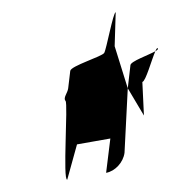

<svg xmlns="http://www.w3.org/2000/svg" viewBox="-70 -841 689 720"><g transform="rotate(-10 274.5 -481.5)"><path d="M174 -480C182 -468 111 -188 129 -188L188 -312H315L277 -188C311 -188 347 -215 358 -250L412 -486L391 -650L417 -775C407 -775 359 -645 348 -632C337 -620 217 -606 211 -588L192 -525C187 -508 166 -493 174 -480ZM412 -486 454 -375 470 -500C483 -500 519 -577 538 -605C510 -595 441 -584 437 -570ZM538 -605C546 -608 551 -611 549 -614C547 -617 543 -613 538 -605Z"/></g></svg>

Font: bitstorm
Style: sucnobl
Weight: 400
Version: Version 0.2